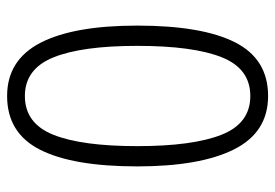

<svg xmlns="http://www.w3.org/2000/svg" viewBox="-137 -627 774 540"><g transform="rotate(-90 250.0 -357.0)"><path d="M250 10Q148 10 100 -85.5Q52 -181 52 -358Q52 -539 99 -631.5Q146 -724 250 -724Q351 -724 399.5 -630.5Q448 -537 448 -358Q448 -176 401 -83Q354 10 250 10ZM250 -40Q327 -40 359 -120.5Q391 -201 391 -358Q391 -514 358.5 -594Q326 -674 250 -674Q173 -674 141 -594Q109 -514 109 -358Q109 -202 141 -121Q173 -40 250 -40Z"/></g></svg>

Font: Noto Sans Gurmukhi UI SemiCondensed Light
Style: Regular
Weight: 300
Width: 4
Designer: Jelle Bosma - Monotype Design Team
Foundry: Monotype Imaging Inc.
Version: Version 2.004; ttfautohint (v1.8.4.7-5d5b)